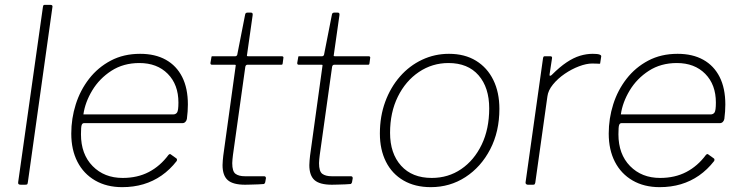

<svg xmlns="http://www.w3.org/2000/svg" viewBox="-20 -762 3056 792"><path d="M95 -11Q94 -4 92.5 -2Q91 0 83 0H66Q59 0 56.5 -2.5Q54 -5 55 -11L157 -733Q158 -739 159.5 -740.5Q161 -742 166 -742H188Q199 -742 196 -731Z M484 10Q420 10 372.5 -17.5Q325 -45 299.5 -94.5Q274 -144 274 -211Q274 -273 292.5 -331.5Q311 -390 347.5 -437Q384 -484 437 -512Q490 -540 558 -540Q620 -540 664 -515.5Q708 -491 731.5 -444.5Q755 -398 755 -331Q755 -317 754 -302.5Q753 -288 751 -272Q750 -265 745 -259.5Q740 -254 732 -254H326Q320 -254 317 -246.5Q314 -239 314 -208Q314 -126 362 -77Q410 -28 486 -28Q547 -28 594 -52.5Q641 -77 675 -123Q679 -127 681.5 -126.5Q684 -126 686 -124L707 -109Q712 -106 709 -98Q681 -62 646.5 -38Q612 -14 571.5 -2Q531 10 484 10ZM694 -290Q705 -290 710.5 -298Q716 -306 716 -339Q716 -413 672 -457.5Q628 -502 555 -502Q489 -502 439.5 -470Q390 -438 360.5 -389Q331 -340 324 -290Z M991 0Q941 0 919.5 -19Q898 -38 898 -81Q898 -90 899 -100Q900 -110 901 -120L952 -489Q953 -493 952 -494Q951 -495 947 -495H854Q848 -495 848 -502L852 -525Q852 -528 853 -529Q854 -530 857 -530H951Q954 -530 956.5 -532.5Q959 -535 959 -538L991 -701Q992 -710 1001 -710H1015Q1020 -710 1021.5 -707Q1023 -704 1022 -698L999 -536Q998 -532 999 -531Q1000 -530 1004 -530H1143Q1146 -530 1148 -528Q1150 -526 1149 -523L1146 -500Q1145 -497 1144.5 -496Q1144 -495 1140 -495H1001Q994 -495 992 -487L941 -123Q940 -113 939 -105Q938 -97 938 -89Q938 -55 951.5 -45Q965 -35 990 -35H1069Q1073 -35 1075 -33Q1077 -31 1077 -27L1074 -10Q1073 -6 1069 -3Q1062 -2 1046 -1.5Q1030 -1 1014 -0.5Q998 0 991 0Z M1349 0Q1299 0 1277.5 -19Q1256 -38 1256 -81Q1256 -90 1257 -100Q1258 -110 1259 -120L1310 -489Q1311 -493 1310 -494Q1309 -495 1305 -495H1212Q1206 -495 1206 -502L1210 -525Q1210 -528 1211 -529Q1212 -530 1215 -530H1309Q1312 -530 1314.5 -532.5Q1317 -535 1317 -538L1349 -701Q1350 -710 1359 -710H1373Q1378 -710 1379.5 -707Q1381 -704 1380 -698L1357 -536Q1356 -532 1357 -531Q1358 -530 1362 -530H1501Q1504 -530 1506 -528Q1508 -526 1507 -523L1504 -500Q1503 -497 1502.5 -496Q1502 -495 1498 -495H1359Q1352 -495 1350 -487L1299 -123Q1298 -113 1297 -105Q1296 -97 1296 -89Q1296 -55 1309.5 -45Q1323 -35 1348 -35H1427Q1431 -35 1433 -33Q1435 -31 1435 -27L1432 -10Q1431 -6 1427 -3Q1420 -2 1404 -1.5Q1388 -1 1372 -0.5Q1356 0 1349 0Z M1757 10Q1692 10 1644.5 -17.5Q1597 -45 1572 -95Q1547 -145 1547 -211Q1547 -282 1569 -342Q1591 -402 1630 -446.5Q1669 -491 1721 -515.5Q1773 -540 1832 -540Q1897 -540 1943.5 -511.5Q1990 -483 2015 -432Q2040 -381 2040 -313Q2040 -219 2002 -146Q1964 -73 1900 -31.5Q1836 10 1757 10ZM1761 -28Q1829 -28 1882.5 -64.5Q1936 -101 1967 -165.5Q1998 -230 1998 -315Q1998 -401 1954 -451.5Q1910 -502 1830 -502Q1763 -502 1708 -465Q1653 -428 1621 -363Q1589 -298 1589 -214Q1589 -129 1634.5 -78.5Q1680 -28 1761 -28Z M2157 0Q2153 0 2150 -3Q2147 -6 2148 -10L2220 -522Q2221 -527 2222.5 -528.5Q2224 -530 2228 -530H2249Q2254 -530 2256 -528Q2258 -526 2257 -521L2247 -455Q2246 -450 2249 -449.5Q2252 -449 2256 -453Q2289 -486 2317.5 -505Q2346 -524 2372.5 -532Q2399 -540 2425 -540Q2445 -540 2453 -537Q2461 -534 2460 -529L2456 -503Q2456 -501 2455.5 -500Q2455 -499 2453 -499Q2449 -499 2442 -499.5Q2435 -500 2423 -500Q2399 -500 2368.5 -488.5Q2338 -477 2309.5 -457.5Q2281 -438 2261 -413.5Q2241 -389 2238 -364L2188 -8Q2187 -4 2185.5 -2Q2184 0 2179 0H2157Z M2701 10Q2637 10 2589.5 -17.5Q2542 -45 2516.5 -94.5Q2491 -144 2491 -211Q2491 -273 2509.5 -331.5Q2528 -390 2564.5 -437Q2601 -484 2654 -512Q2707 -540 2775 -540Q2837 -540 2881 -515.5Q2925 -491 2948.5 -444.5Q2972 -398 2972 -331Q2972 -317 2971 -302.5Q2970 -288 2968 -272Q2967 -265 2962 -259.5Q2957 -254 2949 -254H2543Q2537 -254 2534 -246.5Q2531 -239 2531 -208Q2531 -126 2579 -77Q2627 -28 2703 -28Q2764 -28 2811 -52.5Q2858 -77 2892 -123Q2896 -127 2898.5 -126.5Q2901 -126 2903 -124L2924 -109Q2929 -106 2926 -98Q2898 -62 2863.5 -38Q2829 -14 2788.5 -2Q2748 10 2701 10ZM2911 -290Q2922 -290 2927.5 -298Q2933 -306 2933 -339Q2933 -413 2889 -457.5Q2845 -502 2772 -502Q2706 -502 2656.5 -470Q2607 -438 2577.5 -389Q2548 -340 2541 -290Z"/></svg>

Font: Libre Franklin Thin Thin
Style: Italic
Weight: 250
Italic angle: -8°
Version: Version 3.000